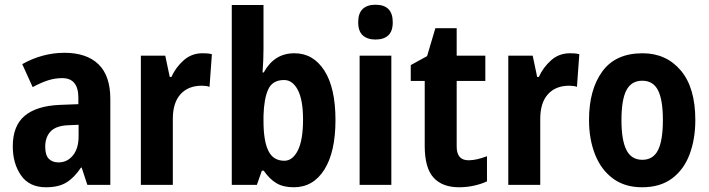

<svg xmlns="http://www.w3.org/2000/svg" viewBox="-20 -781 2995 811"><path d="M252 -558Q346 -558 396 -509.5Q446 -461 446 -363V0H349L325 -73H322Q294 -31 261 -10.5Q228 10 174 10Q104 10 69 -40Q34 -90 34 -163Q34 -250 84.5 -292Q135 -334 233 -338L311 -341V-368Q311 -451 243 -451Q212 -451 182.5 -441.5Q153 -432 118 -413L74 -510Q114 -533 159.5 -545.5Q205 -558 252 -558ZM268 -252Q217 -250 194 -226Q171 -202 171 -161Q171 -126 186 -110.5Q201 -95 227 -95Q264 -95 288 -124.5Q312 -154 312 -205V-254Z M835 -556Q843 -556 853.5 -555.5Q864 -555 875 -552L865 -414Q859 -417 848 -418Q837 -419 833 -419Q775 -419 742.5 -383Q710 -347 710 -279V0H575V-546H678L697 -456H704Q722 -496 755.5 -526Q789 -556 835 -556Z M1093 -574Q1093 -554 1092 -526.5Q1091 -499 1089 -475H1094Q1116 -515 1148 -535.5Q1180 -556 1224 -556Q1303 -556 1350 -483Q1397 -410 1397 -274Q1397 -139 1350 -64.5Q1303 10 1221 10Q1177 10 1148 -7Q1119 -24 1094 -60H1086L1065 0H959V-760H1093ZM1180 -443Q1131 -443 1113 -403.5Q1095 -364 1093 -292V-270Q1093 -186 1113.5 -144Q1134 -102 1181 -102Q1216 -102 1238 -145.5Q1260 -189 1260 -276Q1260 -359 1238 -401Q1216 -443 1180 -443Z M1566 -761Q1639 -761 1639 -687Q1639 -649 1620 -631.5Q1601 -614 1566 -614Q1532 -614 1512.5 -631.5Q1493 -649 1493 -687Q1493 -725 1512 -743Q1531 -761 1566 -761ZM1633 -546V0H1499V-546Z M1959 -104Q1977 -104 1996 -108.5Q2015 -113 2037 -121V-15Q2014 -4 1983 3Q1952 10 1919 10Q1848 10 1811 -31Q1774 -72 1774 -165V-439H1715V-506L1784 -544L1819 -662H1909V-546H2030V-439H1909V-162Q1909 -104 1959 -104Z M2387 -556Q2395 -556 2405.5 -555.5Q2416 -555 2427 -552L2417 -414Q2411 -417 2400 -418Q2389 -419 2385 -419Q2327 -419 2294.5 -383Q2262 -347 2262 -279V0H2127V-546H2230L2249 -456H2256Q2274 -496 2307.5 -526Q2341 -556 2387 -556Z M2917 -274Q2917 -194 2893 -129.5Q2869 -65 2819 -27.5Q2769 10 2692 10Q2619 10 2569 -27Q2519 -64 2493.5 -128.5Q2468 -193 2468 -274Q2468 -402 2524 -479Q2580 -556 2694 -556Q2794 -556 2855.5 -483.5Q2917 -411 2917 -274ZM2605 -273Q2605 -189 2626 -147.5Q2647 -106 2693 -106Q2739 -106 2759.5 -147Q2780 -188 2780 -274Q2780 -359 2759.5 -399.5Q2739 -440 2693 -440Q2647 -440 2626 -400Q2605 -360 2605 -273Z"/></svg>

Font: Noto Sans Gurmukhi Condensed
Style: Bold
Weight: 700
Width: 3
Designer: Jelle Bosma - Monotype Design Team
Foundry: Monotype Imaging Inc.
Version: Version 2.004; ttfautohint (v1.8.4.7-5d5b)